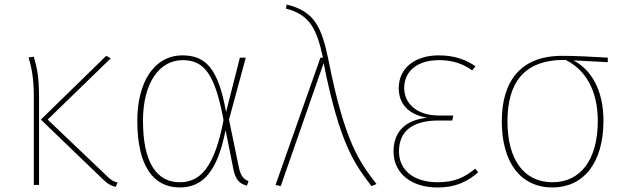

<svg xmlns="http://www.w3.org/2000/svg" viewBox="-20 -815 2764 846"><path d="M468 -558 448 -569 160 -288 423 -35C449 -10 463 3 490 8L498 -11C475 -16 463 -27 441 -49L190 -288ZM129 -565 106 -562C119 -519 129 -468 129 -392V0H152V-390C152 -482 141 -523 129 -565Z M784 -571C660 -571 585 -454 585 -283C585 -86 654 11 772 11C874 11 938 -59 974 -242L1009 -66C1020 -17 1041 -4 1068 3L1075 -17C1057 -24 1042 -35 1033 -75L989 -288L1063 -561H1037L976 -321C942 -515 885 -571 784 -571ZM785 -550C879 -550 927 -490 965 -286C925 -75 861 -12 772 -12C671 -12 610 -97 610 -283C610 -451 683 -550 785 -550Z M1243 -795 1240 -777C1347 -750 1376 -685 1403 -561H1392L1194 0L1217 5L1406 -537C1478 -175 1545 -89 1617 5L1639 -4C1568 -97 1500 -180 1427 -552C1397 -698 1364 -766 1243 -795Z M1913 -571C1811 -571 1737 -517 1737 -427C1737 -357 1779 -311 1862 -296C1776 -288 1714 -242 1714 -148C1714 -49 1795 11 1907 11C1991 11 2043 -17 2087 -56L2074 -72C2029 -35 1986 -12 1908 -12C1807 -12 1738 -62 1738 -148C1738 -238 1799 -284 1911 -284H1973L1977 -306H1914C1817 -306 1761 -359 1761 -427C1761 -501 1818 -550 1915 -550C1978 -550 2022 -532 2061 -505L2075 -523C2037 -549 1988 -571 1913 -571Z M2658 -561C2594 -565 2513 -569 2457 -569C2270 -569 2191 -453 2191 -280C2191 -98 2275 11 2414 11C2550 11 2639 -96 2639 -283C2639 -418 2585 -508 2507 -549L2658 -541ZM2614 -283C2614 -108 2536 -12 2414 -12C2290 -12 2216 -110 2216 -280C2216 -447 2286 -552 2468 -551H2472C2556 -510 2614 -421 2614 -283Z"/></svg>

Font: Glow Sans SC Normal Thin
Style: Regular
Weight: 100
Designer: Ryoko NISHIZUKA (kana, bopomofo & ideographs); Paul D. Hunt (Latin, Greek & Cyrillic); Sandoll Communications, Soo-young
Version: Version 0.93